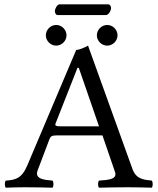

<svg xmlns="http://www.w3.org/2000/svg" viewBox="-20 -870 735 892"><path d="M155 -79 210 -224C215 -237 221 -241 245 -241H456L514 -72C526 -38 488 -34 440 -31C434 -25 434 -4 440 2C477 1 532 0 571 0C612 0 650 1 685 2C691 -4 691 -25 685 -31C646 -35 612 -38 595 -86L389 -658C374 -649 347 -638 334 -638L107 -102C81 -40 51 -34 7 -31C1 -25 1 -4 7 2C33 1 66 0 96 0C137 0 187 1 224 2C230 -4 230 -25 224 -31C186 -34 139 -38 155 -79ZM263 -283C241 -283 234 -286 238 -296L340 -555H346L440 -283ZM472 -800C485 -800 496 -821 496 -833C496 -839 492 -850 482 -850H257C246 -850 235 -830 235 -818C235 -811 239 -800 248 -800ZM193 -706C193 -680 215 -658 241 -658C267 -658 289 -680 289 -706C289 -732 267 -754 241 -754C215 -754 193 -732 193 -706ZM430 -706C430 -680 452 -658 478 -658C504 -658 526 -680 526 -706C526 -732 504 -754 478 -754C452 -754 430 -732 430 -706Z"/></svg>

Font: Libertinus Math
Style: Regular
Weight: 400
Designer: Philipp H. Poll, Khaled Hosny
Foundry: Caleb Maclennan
Version: Version 7.050;RELEASE